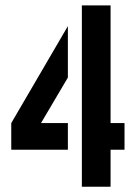

<svg xmlns="http://www.w3.org/2000/svg" viewBox="-20 -705 522 725"><path d="M22.5 -139.6V-240.2L236.3 -606.4V-412.1L134.8 -240.2H236.3V-139.6ZM289.1 0V-684.6H397.5V-240.2H450.2V-139.6H397.5V0Z"/></svg>

Font: Post No Bills Jaffna
Style: Bold
Weight: 700
Designer: Kosala Senevirathne, Siva Puranthara, Lasantha Premarathna, Tharique Azeez
Foundry: Mooniak
Version: Version 1.220 ; ttfautohint (v1.6)